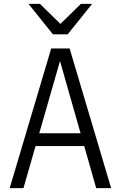

<svg xmlns="http://www.w3.org/2000/svg" viewBox="-20 -970 623 990"><path d="M30 0 244 -720H308L101 0ZM476 0 271 -720H339L553 0ZM139 -283H441V-217H139ZM253 -793 127 -950H186L326 -813H257L397 -950H455L329 -793Z"/></svg>

Font: Instrument Sans SemiCondensed
Style: Regular
Weight: 400
Width: 4
Designer: Rodrigo Fuenzalida
Foundry: fragTYPE
Version: Version 1.000;gftools[0.9.28]